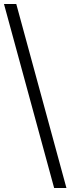

<svg xmlns="http://www.w3.org/2000/svg" viewBox="-20 -828 355 968"><path d="M253 120 0 -808H62L315 120Z"/></svg>

Font: Encode Sans SmExp Lt
Style: Regular
Weight: 300
Width: 6
Designer: Multiple Designers
Foundry: Impallari Type
Version: Version 3.002; ttfautohint (v1.8.3) -l 8 -r 50 -G 200 -x 14 